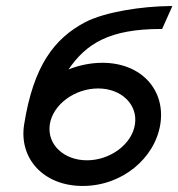

<svg xmlns="http://www.w3.org/2000/svg" viewBox="-20 -605 591 636"><path d="M60 -193C42 -81 123 11 254 11C385 11 493 -81 511 -193C529 -305 450 -397 319 -397C281 -397 242 -389 207 -375C266 -461 343 -509 513 -509H517L551 -585H543C450 -584 330 -566 263 -532C159 -477 91 -387 60 -193ZM145 -193C155 -259 228 -312 305 -312C382 -312 437 -259 427 -193C417 -127 345 -74 268 -74C191 -74 135 -127 145 -193Z"/></svg>

Font: Charger Pro
Style: BdExtObl
Weight: 700
Designer: Jasper
Foundry: Cannot Into Space Fonts
Version: Version 1.09